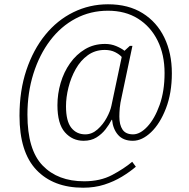

<svg xmlns="http://www.w3.org/2000/svg" viewBox="-20 -734 881 896"><path d="M368 142Q229 142 150 59Q71 -24 71 -194Q71 -311 103 -406.5Q135 -502 191 -571Q247 -640 322.5 -677Q398 -714 484 -714Q579 -714 645.5 -672.5Q712 -631 747 -558.5Q782 -486 782 -392Q782 -300 754.5 -228.5Q727 -157 685 -117Q643 -77 600 -77Q555 -77 531 -104.5Q507 -132 503 -175H501Q490 -153 472.5 -130.5Q455 -108 430 -92.5Q405 -77 370 -77Q318 -77 283 -116.5Q248 -156 248 -243Q248 -296 263 -347Q278 -398 307 -439Q336 -480 377 -504.5Q418 -529 470 -529Q498 -529 522 -519Q546 -509 561 -497L586 -520H598L548 -283Q541 -253 539 -231Q537 -209 537 -190Q537 -151 552 -129Q567 -107 601 -107Q634 -107 668 -143.5Q702 -180 725 -244.5Q748 -309 748 -393Q748 -479 715.5 -544.5Q683 -610 624 -647Q565 -684 484 -684Q402 -684 333 -647.5Q264 -611 214 -545Q164 -479 136 -390.5Q108 -302 108 -199Q108 -35 179 38.5Q250 112 373 112Q448 112 503.5 82.5Q559 53 597 21L614 44Q586 68 549 90.5Q512 113 467 127.5Q422 142 368 142ZM378 -107Q409 -107 435 -130Q461 -153 478 -184.5Q495 -216 500 -241L548 -468Q538 -480 517.5 -490.5Q497 -501 469 -501Q424 -501 390 -476.5Q356 -452 333.5 -412Q311 -372 299.5 -326Q288 -280 288 -238Q288 -169 312.5 -138Q337 -107 378 -107Z"/></svg>

Font: Noto Serif Tamil SemiCondensed ExtraLight
Style: Italic
Weight: 200
Width: 4
Italic angle: -12°
Designer: Indian Type Foundry, Tom Grace, and the Monotype Design Team
Foundry: Monotype Imaging Inc.
Version: Version 2.003; ttfautohint (v1.8.4.7-5d5b)